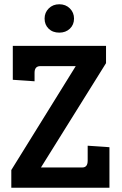

<svg xmlns="http://www.w3.org/2000/svg" viewBox="-20 -880 573 900"><path d="M477 -584 172 -95H366Q391 -95 391 -127V-197L493 -190V0H33V-83L335 -570H169Q142 -570 142 -539V-499L40 -506V-665H477ZM189 -793Q189 -821 208.5 -840.5Q228 -860 258 -860Q288 -860 307.5 -840.5Q327 -821 327 -793Q327 -764 307.5 -745.5Q288 -727 258 -727Q227 -727 208 -745.5Q189 -764 189 -793Z"/></svg>

Font: Bree Serif
Style: Regular
Weight: 400
Designer: Veronika Burian, Jos Scaglione
Foundry: TypeTogether
Version: Version 1.001